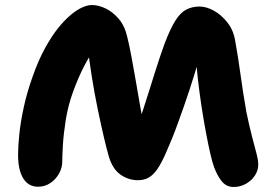

<svg xmlns="http://www.w3.org/2000/svg" viewBox="-20 -735 1090 765"><path d="M911 10Q883 10 865 -11Q847 -32 833 -69Q827 -84 818.5 -120.5Q810 -157 800.5 -207.5Q791 -258 782.5 -314Q774 -370 768 -423.5Q762 -477 761 -519L773 -501Q770 -490 764.5 -471Q759 -452 751 -427Q743 -402 733.5 -372.5Q724 -343 713 -312Q702 -281 690.5 -249Q679 -217 667 -187Q655 -157 643 -130Q625 -88 608.5 -63.5Q592 -39 573.5 -28Q555 -17 530 -17Q492 -17 460.5 -39Q429 -61 414 -110Q406 -137 394 -188Q382 -239 369 -302Q356 -365 345.5 -431Q335 -497 329 -555L360 -544Q349 -530 338 -512Q327 -494 315.5 -472Q304 -450 293 -424.5Q282 -399 271 -369Q251 -314 242 -257Q233 -200 230.5 -155.5Q228 -111 228 -90Q228 -67 215.5 -44Q203 -21 181 -6Q159 9 132 9Q93 9 72.5 -24.5Q52 -58 52 -118Q52 -152 57 -200.5Q62 -249 74.5 -307Q87 -365 109 -427Q132 -493 158.5 -541.5Q185 -590 211.5 -623Q238 -656 263 -676.5Q288 -697 309 -706Q330 -715 346 -715Q372 -715 400.5 -701.5Q429 -688 453 -660Q477 -632 487 -588Q495 -556 503.5 -510.5Q512 -465 520.5 -416Q529 -367 536.5 -323.5Q544 -280 549 -253L529 -234Q541 -269 552.5 -305Q564 -341 575 -375.5Q586 -410 596 -442.5Q606 -475 616 -504.5Q626 -534 635 -559Q658 -620 678.5 -652.5Q699 -685 722.5 -697Q746 -709 775 -709Q802 -709 832 -692.5Q862 -676 886 -645.5Q910 -615 917 -573Q923 -539 928.5 -505Q934 -471 938.5 -436.5Q943 -402 949 -365Q955 -328 962 -287Q973 -234 983.5 -193.5Q994 -153 1001.5 -125Q1009 -97 1009 -79Q1009 -56 995.5 -35.5Q982 -15 959.5 -2.5Q937 10 911 10Z"/></svg>

Font: Shantell Sans ExtraBold
Style: Regular
Weight: 800
Designer: Stephen Nixon, Anya Danilova, Shantell Martin
Foundry: Arrow Type
Version: Version 1.011;[c5ecc13dd]